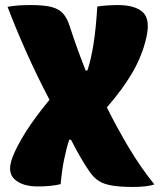

<svg xmlns="http://www.w3.org/2000/svg" viewBox="-20 -729 640 760"><path d="M129 9Q69 9 38 -19Q7 -47 29 -105Q45 -148 81.5 -206Q118 -264 176 -334Q126 -429 83.5 -524.5Q41 -620 10 -702Q33 -706 53.5 -707.5Q74 -709 102 -709Q155 -709 185 -701Q215 -693 231 -674Q247 -655 257 -622Q271 -579 285 -540Q299 -501 319 -450H326Q340 -492 350 -553.5Q360 -615 365 -703Q381 -706 404.5 -707.5Q428 -709 446 -709Q514 -709 545 -681Q576 -653 559 -579Q543 -509 504.5 -442.5Q466 -376 403 -304Q441 -227 488.5 -147Q536 -67 591 1Q561 11 508 11Q456 11 423.5 5.5Q391 0 371.5 -12.5Q352 -25 337 -46Q301 -97 261 -176H254Q242 -139 233.5 -96.5Q225 -54 220 0Q183 9 129 9Z"/></svg>

Font: Recursive Sn Csl St Blk
Style: Regular
Weight: 900
Version: Version 1.079;hotconv 1.0.112;makeotfexe 2.5.65598; ttfautoh